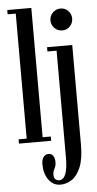

<svg xmlns="http://www.w3.org/2000/svg" viewBox="-64 -788 541 1074"><g transform="rotate(-5 206.0 -250.5)"><path d="M19.5 0V-24H65V-726H19.5V-750H154.5V-24H200.5V0ZM317 -609.5Q291 -609.5 273 -627.5Q255 -645.5 255 -671.5Q255 -696.5 273 -714.5Q291 -732.5 317 -732.5Q342 -732.5 359.5 -714.5Q377 -696.5 377 -671.5Q377 -645.5 359.5 -627.5Q342 -609.5 317 -609.5ZM231.5 249Q190.5 249 165.2 214.2Q140 179.5 140 127Q140 100.5 150.8 86.2Q161.5 72 179 72Q196 72 205 85.5Q214 99 214 120Q214 141.5 205.2 157Q196.5 172.5 196.5 188.5Q196.5 209.5 206 216.8Q215.5 224 226 224Q274.5 224 274.5 101V-499.5H223V-523.5H364.5V35.5Q364.5 117 344.5 163.8Q324.5 210.5 294 229.8Q263.5 249 231.5 249Z"/></g></svg>

Font: Imbue 50pt Medium
Style: Regular
Weight: 500
Designer: Tyler Finck
Foundry: Etcetera Type Company
Version: Version 1.102; ttfautohint (v1.8.3)